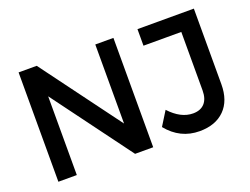

<svg xmlns="http://www.w3.org/2000/svg" viewBox="-107 -925 1506 1155"><g transform="rotate(-20 645.5 -347.5)"><path d="M583 -194V-700H699V0H583L210 -504V0H92V-700H208ZM853 -700H1214V-216Q1214 -111 1156 -53Q1098 5 996 5Q872 5 790 -96L846 -186Q917 -109 995 -109Q1043 -109 1069 -137.5Q1095 -166 1095 -220V-594H853Z"/></g></svg>

Font: Montserrat-Arabic
Style: Regular
Weight: 400
Designer: Mohamed Gaber
Foundry: Kief Type Foundry
Version: Version 5.008;PS 005.008;hotconv 1.0.88;makeotf.lib2.5.64775